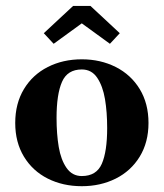

<svg xmlns="http://www.w3.org/2000/svg" viewBox="-20 -630 564 662"><path d="M32.5 -206Q32.5 -273 62.5 -322.8Q92.5 -372.5 144.8 -399Q197 -425.5 262 -425.5Q326.5 -425.5 379 -399Q431.5 -372.5 461.8 -322.8Q492 -273 492 -206Q492 -139.5 461.8 -90Q431.5 -40.5 379 -14.2Q326.5 12 262 12Q197 12 144.8 -14.2Q92.5 -40.5 62.5 -90Q32.5 -139.5 32.5 -206ZM349.5 -188.5Q349.5 -243.5 342 -288.2Q334.5 -333 315.2 -361.8Q296 -390.5 262 -390.5Q212.5 -390.5 193.8 -347.8Q175 -305 175 -223.5Q175 -168 182.5 -123.5Q190 -79 209.5 -51Q229 -23 262 -23Q312.5 -23 331 -65.2Q349.5 -107.5 349.5 -188.5ZM393 -515.5 359 -479 262 -549.5 165 -479 131 -515.5 232 -609.5H292Z"/></svg>

Font: Didactic
Style: Regular
Weight: 400
Designer: Tyler Finck
Foundry: Etcetera Type Co
Version: Version 3.007;FEAKit 1.0